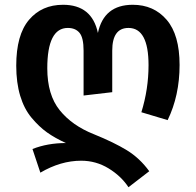

<svg xmlns="http://www.w3.org/2000/svg" viewBox="-20 -564 820 804"><path d="M682 -61 572 -94Q602 -191 602 -291Q602 -447 518 -447Q450 -447 450 -352V-178L330 -164V-352Q330 -406 313 -426.5Q296 -447 264 -447Q178 -447 178 -278Q178 -167 230 -102.5Q282 -38 373 -2Q457 32 511 65Q565 98 605 153L518 220Q487 173 434.5 141Q382 109 320 109Q234 109 149 159L116 60Q179 35 256 35Q210 14 177 -9.5Q144 -33 112.5 -70.5Q81 -108 64.5 -163Q48 -218 48 -289Q48 -418 101.5 -481Q155 -544 244 -544Q365 -544 390 -426Q415 -544 536 -544Q624 -544 678 -481Q732 -418 732 -292Q732 -164 682 -61Z"/></svg>

Font: FiraGO Medium
Style: Regular
Weight: 500
Designer: bBox Type
Foundry: bBox Type GmbH
Version: Version 1.001;PS 001.001;hotconv 1.0.88;makeotf.lib2.5.64775